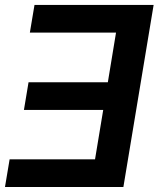

<svg xmlns="http://www.w3.org/2000/svg" viewBox="-43 -747 669 767"><path d="M570.7 -727.3H94.8L76.3 -616.8H420.5L387.8 -418.3H71L52.6 -307.9H369.3L336.6 -110.4H-4.6L-23.1 0H449.9Z"/></svg>

Font: TID UI Semi Bold
Style: Italic
Weight: 600
Italic angle: -9.39999°
Designer: The TID Project Authors
Foundry: Bakken & Bæck
Version: Version 1.001;hotconv 1.0.109;makeotfexe 2.5.65596